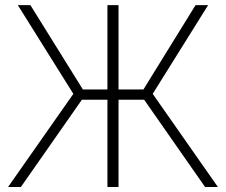

<svg xmlns="http://www.w3.org/2000/svg" viewBox="-20 -748 904 768"><path d="M454.1 -727.5V-390.1H553.7L762.2 -727.5H812.5L590.8 -372.6L851.6 0H800.3L556.6 -349.1H454.1V0H409.7V-349.1H307.6L63.5 0H12.2L273.4 -372.6L51.3 -727.5H101.6L311.5 -390.1H409.7V-727.5Z"/></svg>

Font: Inter Display ExtraLight
Style: Regular
Weight: 200
Designer: Rasmus Andersson
Foundry: rsms
Version: Version 4.000;git-a52131595